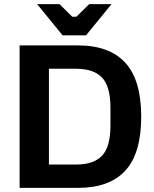

<svg xmlns="http://www.w3.org/2000/svg" viewBox="-20 -910 748 930"><path d="M75 0V-690H358Q510 -690 587 -606Q664 -522 664 -345Q664 -167 587 -83.5Q510 0 358 0ZM217 -113H348Q434 -113 474.5 -156Q515 -199 515 -301V-389Q515 -491 474.5 -534Q434 -577 348 -577H217ZM520 -890 397 -739H283L160 -890H268L330 -829H350L412 -890Z"/></svg>

Font: Mozilla Text ExtraLight
Style: Regular
Weight: 200
Designer: Studio DRAMA
Foundry: Studio DRAMA
Version: Version 1.000